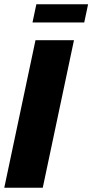

<svg xmlns="http://www.w3.org/2000/svg" viewBox="-39 -878 432 898"><path d="M127 -690H307L161 0H-19ZM131 -858H373L355 -773H113Z"/></svg>

Font: Decalotype Black Italic
Style: Regular
Weight: 900
Italic angle: -12°
Designer: Alfredo Marco Pradil
Foundry: Alfredo Marco Pradil
Version: Version 1.0